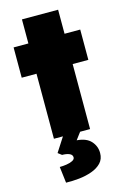

<svg xmlns="http://www.w3.org/2000/svg" viewBox="-136 -732 681 1041"><g transform="rotate(-15 204.5 -211.5)"><path d="M98 0V-365H15V-535H98V-670H301V-535H389V-365H301V0ZM100 247 89 156Q107 156 127 153Q147 150 161 143Q175 136 175 125Q175 110 159 103Q143 96 118 96L97 80L164 -24H263L215 40Q269 44 294.5 72.5Q320 101 320 139Q320 173 299.5 194.5Q279 216 245.5 228Q212 240 174 244Q136 248 100 247Z"/></g></svg>

Font: Lexend Black
Style: Regular
Weight: 900
Designer: Bonnie Shaver-Troup, Thomas Jockin
Foundry: Lexend
Version: Version 1.007; ttfautohint (v1.8.3)